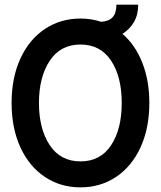

<svg xmlns="http://www.w3.org/2000/svg" viewBox="-20 -794 694 828"><path d="M624 -350Q624 -241 586 -158.5Q548 -76 480.5 -31Q413 14 327 14Q241 14 173.5 -31Q106 -76 68 -158.5Q30 -241 30 -350Q30 -459 68 -541.5Q106 -624 173.5 -669Q241 -714 327 -714Q374 -714 416 -700Q449 -702 465.5 -719.5Q482 -737 482 -774H576Q576 -731 558 -699.5Q540 -668 508 -648Q563 -601 593.5 -524Q624 -447 624 -350ZM505 -350Q505 -463 459 -532.5Q413 -602 327 -602Q241 -602 194.5 -532Q148 -462 148 -350Q148 -238 194.5 -168Q241 -98 327 -98Q413 -98 459 -167.5Q505 -237 505 -350Z"/></svg>

Font: Cabin Condensed SemiBold
Style: Regular
Weight: 600
Width: 3
Designer: Pablo Impallari
Foundry: Pablo Impallari. http://www.impallari.com Igino Marini. http://www.ikern.com
Version: Version 2.001